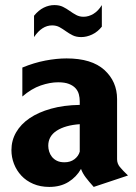

<svg xmlns="http://www.w3.org/2000/svg" viewBox="-20 -725 534 756"><path d="M441 -98Q441 -81 452 -67.5Q463 -54 484 -34L349 11Q330 -10 317.5 -26.5Q305 -43 299 -60Q281 -28 249.5 -8.5Q218 11 174 11Q139 11 111 -1Q83 -13 64 -33.5Q45 -54 35 -80Q25 -106 25 -134Q25 -172 43.5 -204Q62 -236 96.5 -259.5Q131 -283 181 -297Q231 -311 294 -312V-326Q294 -340 290.5 -353.5Q287 -367 277.5 -377.5Q268 -388 251.5 -394.5Q235 -401 209 -401Q177 -401 140.5 -388.5Q104 -376 68 -345V-459Q114 -478 158.5 -486.5Q203 -495 242 -495Q341 -495 391 -449.5Q441 -404 441 -335ZM234 -86Q257 -86 273 -98Q289 -110 294 -128V-236Q237 -232 203.5 -210.5Q170 -189 170 -151Q170 -140 173.5 -128.5Q177 -117 184.5 -107.5Q192 -98 204 -92Q216 -86 234 -86ZM185 -625Q145 -625 114 -579V-663Q132 -685 152.5 -695Q173 -705 194 -705Q214 -705 228 -698Q242 -691 254.5 -682Q267 -673 280 -666Q293 -659 309 -659Q329 -659 348 -670.5Q367 -682 381 -705V-620Q364 -599 342.5 -589Q321 -579 300 -579Q280 -579 266 -586Q252 -593 239.5 -602Q227 -611 214.5 -618Q202 -625 185 -625Z"/></svg>

Font: LT Museum
Style: Bold
Weight: 700
Designer: Daniel Lyons
Foundry: LyonsType
Version: Version 1.010